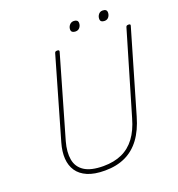

<svg xmlns="http://www.w3.org/2000/svg" viewBox="-202 -1355 1422 1537"><g transform="rotate(-20 509.0 -586.5)"><path d="M428 19Q338 19 280 -6Q222 -31 192 -75.5Q162 -120 158 -180Q154 -240 175 -313L373 -1000Q375 -1008 379.5 -1011.5Q384 -1015 395 -1015Q405 -1015 409 -1011.5Q413 -1008 411 -1000L212 -310Q188 -224 199.5 -158Q211 -92 267 -55.5Q323 -19 429 -19Q519 -19 586.5 -49.5Q654 -80 700.5 -142.5Q747 -205 774 -301L980 -1000Q982 -1008 986.5 -1011.5Q991 -1015 1003 -1015Q1022 -1015 1017 -1000L813 -301Q782 -193 730 -122.5Q678 -52 603 -16.5Q528 19 428 19ZM587 -1108Q571 -1108 560.5 -1115Q550 -1122 550 -1138Q550 -1159 564 -1175.5Q578 -1192 600 -1192Q616 -1192 626 -1185Q636 -1178 636 -1162Q636 -1141 623 -1124.5Q610 -1108 587 -1108ZM834 -1108Q817 -1108 807.5 -1115Q798 -1122 798 -1138Q798 -1159 811 -1175.5Q824 -1192 846 -1192Q863 -1192 872.5 -1185Q882 -1178 882 -1162Q882 -1141 869.5 -1124.5Q857 -1108 834 -1108Z"/></g></svg>

Font: Playwrite AU QLD Thin
Style: Regular
Weight: 250
Designer: Veronika Burian, José Scaglione
Foundry: TypeTogether
Version: Version 1.002